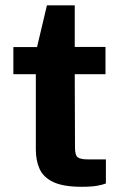

<svg xmlns="http://www.w3.org/2000/svg" viewBox="-20 -693 456 718"><path d="M374.5 -415.5H259.5L260.5 -140Q260.5 -111.5 271.5 -104.2Q282.5 -97 306.5 -97H376V-7Q365.5 -2.5 344.2 1.5Q323 5.5 285.5 5.5Q217 5.5 179.8 -12Q142.5 -29.5 128.2 -61Q114 -92.5 114 -134V-415.5H30V-517H118.5L155.5 -673H259.5V-517.5H374.5Z"/></svg>

Font: Public Sans
Style: Bold
Weight: 700
Designer: The Public Sans project authors (U.S. Web Design System). Libre Franklin designed by Pablo Impallari and Rodrigo Fuenzal
Version: Version 1.008; ttfautohint (v1.8.1) -l 8 -r 50 -G 200 -x 14 